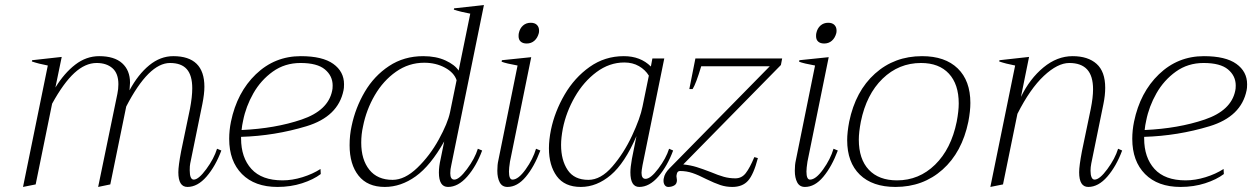

<svg xmlns="http://www.w3.org/2000/svg" viewBox="-20 -729 4950 759"><path d="M855 -134Q832 -72 796.5 -31Q761 10 721 10Q685 10 685 -48Q685 -73 696 -131L731 -299Q740 -346 740 -380Q740 -431 718.5 -455.5Q697 -480 652 -480Q568 -480 479 -308L416 0L368 10L444 -358Q448 -377 448 -396Q448 -439 424.5 -459.5Q401 -480 362 -480Q317 -480 274 -440.5Q231 -401 186 -319L121 0L71 10L169 -470Q132 -477 106 -486L107 -491L224 -504L199 -383Q234 -440 277.5 -473.5Q321 -507 372 -507Q432 -507 463 -479Q494 -451 494 -402Q494 -394 492 -372Q526 -435 570 -471Q614 -507 665 -507Q788 -507 788 -386Q788 -358 780 -318L732 -83Q730 -74 730 -56Q730 -19 746 -19Q765 -19 795.5 -60.5Q826 -102 838 -141Z M1340 -396Q1340 -380 1338 -372Q1317 -268 1191.5 -230Q1066 -192 933 -188V-182Q933 -106 974 -61Q1015 -16 1097 -16Q1135 -16 1175.5 -28.5Q1216 -41 1247 -61L1248 -41Q1219 -19 1174 -4.5Q1129 10 1077 10Q987 10 936.5 -41Q886 -92 886 -180Q886 -214 893 -248Q917 -364 991.5 -435.5Q1066 -507 1169 -507Q1255 -507 1297.5 -476.5Q1340 -446 1340 -396ZM1295 -391Q1295 -429 1264.5 -454.5Q1234 -480 1168 -480Q1106 -480 1058.5 -446Q1011 -412 981.5 -360Q952 -308 941 -252Q937 -235 935 -215Q1068 -221 1172.5 -256.5Q1277 -292 1293 -370Q1295 -377 1295 -391Z M1362 -155Q1362 -195 1370 -231Q1385 -303 1422 -366Q1459 -429 1518 -468Q1577 -507 1653 -507Q1704 -507 1741 -490Q1778 -473 1793 -450L1839 -675Q1801 -682 1774 -691L1775 -696L1893 -709L1764 -76Q1760 -60 1760 -44Q1760 -19 1776 -19Q1795 -19 1826 -60.5Q1857 -102 1869 -141L1886 -134Q1863 -72 1827 -31Q1791 10 1751 10Q1715 10 1715 -47Q1715 -71 1722 -101L1736 -170Q1682 -74 1623.5 -32Q1565 10 1501 10Q1433 10 1397.5 -34.5Q1362 -79 1362 -155ZM1759 -285 1785 -412Q1775 -442 1739 -461.5Q1703 -481 1657 -481Q1596 -481 1545.5 -445.5Q1495 -410 1461.5 -352.5Q1428 -295 1415 -229Q1408 -198 1408 -165Q1408 -98 1440 -58Q1472 -18 1532 -18Q1580 -18 1629.5 -65.5Q1679 -113 1714.5 -177.5Q1750 -242 1759 -285Z M2030 -586Q2030 -594 2031 -598Q2035 -617 2047.5 -628Q2060 -639 2078 -639Q2094 -639 2102.5 -630.5Q2111 -622 2111 -608Q2111 -602 2110 -598Q2105 -579 2092.5 -568Q2080 -557 2062 -557Q2047 -557 2038.5 -564.5Q2030 -572 2030 -586ZM1946 -54Q1946 -78 1950 -95L2026 -470Q1981 -478 1963 -485L1964 -491L2080 -503L1996 -90Q1992 -64 1992 -51Q1992 -19 2006 -19Q2029 -19 2058 -59.5Q2087 -100 2099 -141L2116 -134Q2092 -70 2058.5 -30Q2025 10 1986 10Q1965 10 1955.5 -8Q1946 -26 1946 -54Z M2150 -143Q2150 -176 2158 -216Q2173 -288 2212 -355Q2251 -422 2311 -464.5Q2371 -507 2446 -507Q2512 -507 2553 -466L2559 -498H2606L2520 -76Q2516 -54 2516 -46Q2516 -22 2532 -22Q2552 -22 2582.5 -62.5Q2613 -103 2625 -141L2641 -134Q2618 -72 2582.5 -31Q2547 10 2507 10Q2472 10 2472 -48Q2472 -67 2478 -101L2496 -191Q2450 -84 2394.5 -37Q2339 10 2276 10Q2212 10 2181 -32.5Q2150 -75 2150 -143ZM2520 -308 2545 -430Q2531 -453 2506 -467.5Q2481 -482 2448 -482Q2389 -482 2338 -444Q2287 -406 2252.5 -346Q2218 -286 2205 -221Q2198 -184 2198 -156Q2198 -96 2224 -57Q2250 -18 2306 -18Q2355 -18 2400.5 -70.5Q2446 -123 2478.5 -192.5Q2511 -262 2520 -308Z M2603 -14Q2603 -21 2604 -24Q2607 -44 2627 -64L3023 -467H2752Q2731 -397 2718 -377H2705L2729 -498H3072L3067 -472L2681 -79Q2710 -76 2734 -68.5Q2758 -61 2789 -49Q2820 -36 2841.5 -30Q2863 -24 2887 -24Q2912 -24 2928 -44.5Q2944 -65 2962 -108L2976 -104Q2959 -39 2937 -14.5Q2915 10 2875 10Q2850 10 2827.5 2.5Q2805 -5 2772 -21Q2741 -37 2717.5 -45Q2694 -53 2668 -53Q2657 -53 2655 -39L2654 -33Q2654 -29 2655 -25Q2656 -21 2656 -17Q2656 -2 2645.5 4Q2635 10 2622 10Q2613 10 2608 3Q2603 -4 2603 -14Z M3206 -586Q3206 -594 3207 -598Q3211 -617 3223.5 -628Q3236 -639 3254 -639Q3270 -639 3278.5 -630.5Q3287 -622 3287 -608Q3287 -602 3286 -598Q3281 -579 3268.5 -568Q3256 -557 3238 -557Q3223 -557 3214.5 -564.5Q3206 -572 3206 -586ZM3122 -54Q3122 -78 3126 -95L3202 -470Q3157 -478 3139 -485L3140 -491L3256 -503L3172 -90Q3168 -64 3168 -51Q3168 -19 3182 -19Q3205 -19 3234 -59.5Q3263 -100 3275 -141L3292 -134Q3268 -70 3234.5 -30Q3201 10 3162 10Q3141 10 3131.5 -8Q3122 -26 3122 -54Z M3329 -175Q3329 -206 3337 -248Q3362 -369 3439 -438Q3516 -507 3625 -507Q3716 -507 3766 -458.5Q3816 -410 3816 -322Q3816 -290 3808 -248Q3783 -127 3706 -58.5Q3629 10 3520 10Q3429 10 3379 -38.5Q3329 -87 3329 -175ZM3762 -248Q3770 -290 3770 -320Q3770 -396 3731 -438Q3692 -480 3621 -480Q3533 -480 3469 -418Q3405 -356 3383 -248Q3375 -206 3375 -177Q3375 -100 3414.5 -58Q3454 -16 3526 -16Q3613 -16 3676.5 -78Q3740 -140 3762 -248Z M4416 -134Q4393 -72 4357.5 -31Q4322 10 4282 10Q4246 10 4246 -48Q4246 -73 4257 -131L4292 -299Q4301 -344 4301 -376Q4301 -429 4277.5 -454.5Q4254 -480 4207 -480Q4161 -480 4106.5 -429Q4052 -378 4002 -279L3945 0L3895 10L3993 -470Q3956 -477 3930 -486L3931 -491L4048 -504L4016 -346Q4051 -418 4105 -462.5Q4159 -507 4220 -507Q4281 -507 4315 -476.5Q4349 -446 4349 -382Q4349 -352 4342 -318L4294 -83Q4291 -68 4291 -54Q4291 -38 4295 -28.5Q4299 -19 4307 -19Q4327 -19 4357.5 -60.5Q4388 -102 4400 -141Z M4910 -396Q4910 -380 4908 -372Q4887 -268 4761.5 -230Q4636 -192 4503 -188V-182Q4503 -106 4544 -61Q4585 -16 4667 -16Q4705 -16 4745.5 -28.5Q4786 -41 4817 -61L4818 -41Q4789 -19 4744 -4.5Q4699 10 4647 10Q4557 10 4506.5 -41Q4456 -92 4456 -180Q4456 -214 4463 -248Q4487 -364 4561.5 -435.5Q4636 -507 4739 -507Q4825 -507 4867.5 -476.5Q4910 -446 4910 -396ZM4865 -391Q4865 -429 4834.5 -454.5Q4804 -480 4738 -480Q4676 -480 4628.5 -446Q4581 -412 4551.5 -360Q4522 -308 4511 -252Q4507 -235 4505 -215Q4638 -221 4742.5 -256.5Q4847 -292 4863 -370Q4865 -377 4865 -391Z"/></svg>

Font: Trirong ExtraLight
Style: Italic
Weight: 275
Italic angle: -12°
Designer: Katatrad Team
Foundry: CadsonDemak
Version: Version 1.003